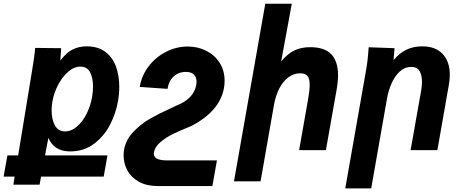

<svg xmlns="http://www.w3.org/2000/svg" viewBox="-90 -810 2510 1036"><path d="M-50 28.5H8L84.5 -438Q89.5 -469.5 93.8 -498.8Q98 -528 99.5 -551.5L240 -550L235.5 -483Q266.5 -525 301 -542.5Q335.5 -560 377 -560Q439.5 -560 479 -529.8Q518.5 -499.5 536 -450.2Q553.5 -401 553.5 -341.5Q553.5 -303 546.5 -263.5Q535.5 -199 503.8 -137.2Q472 -75.5 417.5 -34.2Q363 7 288 7Q202 7 171 -66L153 28.5H490L469.5 143H131.5L123.5 186.5H-18L-11 143H-70.5ZM406.5 -284.5Q412 -314.5 412 -342.5Q412 -390 396 -420.2Q380 -450.5 344.5 -450.5Q309.5 -450.5 277.8 -422.8Q246 -395 223.5 -351.8Q201 -308.5 193 -263.5Q188.5 -239 188.5 -214.5Q188.5 -165.5 206.5 -133.2Q224.5 -101 260.5 -101Q295.5 -101 326.2 -128Q357 -155 377.8 -197.2Q398.5 -239.5 406.5 -284.5Z M577 29Q577 11 579.5 -2Q589 -56.5 630 -99Q671 -141.5 717.8 -168.5Q764.5 -195.5 825.5 -223Q852.5 -235 863.5 -241Q955 -277 969 -351.5Q970.5 -360.5 970.5 -369Q970.5 -394 956 -408Q941.5 -422 913 -422Q873.5 -422 846.8 -397Q820 -372 814 -330.5L664 -341Q674.5 -404 713.2 -453.8Q752 -503.5 807.5 -531.2Q863 -559 922.5 -559Q978.5 -559 1024 -535.5Q1069.5 -512 1095.8 -470Q1122 -428 1122 -374Q1122 -354 1118.5 -335Q1096 -209.5 941 -129.5L930 -125Q879.5 -104.5 842.5 -86.5Q805.5 -68.5 775.8 -43.2Q746 -18 740.5 12Q740 14.5 740 19Q740 55.5 810.5 55.5H1080.5L1056 194H761Q702 194 660.2 171Q618.5 148 597.8 110.5Q577 73 577 29Z M1341.5 -790H1484.5L1427 -478Q1462 -521 1499.2 -538.2Q1536.5 -555.5 1583 -555.5Q1662 -555.5 1698 -516.8Q1734 -478 1734 -405Q1734 -369 1726.5 -327L1668.5 0H1524L1572 -272Q1581 -322.5 1581 -352Q1581 -386 1569 -400.2Q1557 -414.5 1530 -414.5Q1495.5 -414.5 1466.5 -393.2Q1437.5 -372 1417.5 -333.5Q1397.5 -295 1388.5 -245L1316 168.5H1172.5Z M1899.5 -555 2039 -550 2033.5 -485.5Q2067.5 -525.5 2104.8 -542.8Q2142 -560 2189 -560Q2259 -560 2298 -519.2Q2337 -478.5 2337 -406.5Q2337 -379.5 2332 -352.5L2270 0H2125.5L2182.5 -321Q2187 -348 2187 -369Q2187 -404 2173.8 -426.5Q2160.5 -449 2129 -449Q2094 -449 2067 -424Q2040 -399 2023 -360.5Q2006 -322 1998.5 -280L1913 206.5H1773L1886 -435.5Q1895 -486.5 1899.5 -555Z"/></svg>

Font: JuliaMono ExtraBoldItalic
Style: Regular
Weight: 800
Italic angle: -9°
Monospace: yes
Designer: cormullion
Foundry: corm
Version: Version 0.049; ttfautohint (v1.8.4)